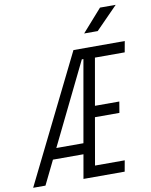

<svg xmlns="http://www.w3.org/2000/svg" viewBox="-115 -965 816 1035"><g transform="rotate(-10 293.0 -447.0)"><path d="M256.8 0 279.8 -130.9H112.8L48.8 0H-18.6L324.2 -693.4H605L594.2 -633.3H431.2L386.2 -377.4H519.5L509.3 -316.9H375.5L330.6 -60.1H493.2L482.4 0ZM141.6 -189.5H290L368.7 -636.2H359.9ZM396.5 -771.5 504.9 -894H590.8L470.7 -771.5Z"/></g></svg>

Font: Cascadia Code Light
Style: Italic
Weight: 300
Italic angle: -10°
Monospace: yes
Designer: Aaron Bell
Foundry: Saja Typeworks
Version: Version 2404.023; ttfautohint (v1.8.4)